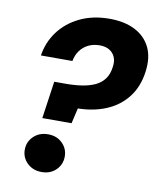

<svg xmlns="http://www.w3.org/2000/svg" viewBox="-81 -777 704 847"><g transform="rotate(10 270.5 -353.0)"><path d="M125 -229 149 -396H202Q240 -396 272.5 -401Q305 -406 330.5 -417.5Q356 -429 372 -450.5Q388 -472 392 -505Q396 -531 388 -549.5Q380 -568 362.5 -578.5Q345 -589 319 -589Q291 -589 268.5 -578Q246 -567 231.5 -547Q217 -527 212 -500H71Q80 -560 115.5 -608Q151 -656 209 -684Q267 -712 342 -712Q409 -712 456 -688Q503 -664 525 -619Q547 -574 538 -509Q529 -441 492.5 -394Q456 -347 399 -323Q342 -299 272 -298L256 -229ZM163 6Q124 6 98.5 -18.5Q73 -43 73 -78Q73 -114 98.5 -138.5Q124 -163 163 -163Q202 -163 227 -138.5Q252 -114 252 -79Q252 -43 227 -18.5Q202 6 163 6Z"/></g></svg>

Font: DM Sans 36pt Black
Style: Italic
Weight: 900
Italic angle: -10°
Designer: Colophon Foundry, Jonny Pinhorn
Foundry: Colophon Foundry
Version: Version 4.004;gftools[0.9.30]